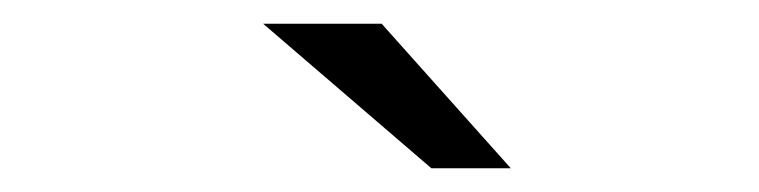

<svg xmlns="http://www.w3.org/2000/svg" viewBox="-20 -726 640 162"><path d="M344 -584 202 -706H302L411 -584Z"/></svg>

Font: Red Hat Text VF
Style: Italic
Weight: 400
Italic angle: -12°
Designer: Pentagram, MCKL
Foundry: Pentagram, MCKL
Version: Version 1.023